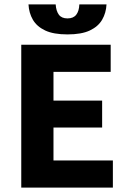

<svg xmlns="http://www.w3.org/2000/svg" viewBox="-20 -856 588 876"><path d="M77 0V-652H485V-528H224V-397H446V-274H224V-124H495V0ZM288 -699Q224 -699 186 -717Q148 -735 130 -766Q112 -797 110 -836H234Q236 -806 248.5 -789Q261 -772 288 -772Q315 -772 328 -789Q341 -806 342 -836H466Q464 -797 446 -766Q428 -735 390 -717Q352 -699 288 -699Z"/></svg>

Font: Source Sans 3
Style: Bold
Weight: 700
Designer: Paul D. Hunt
Foundry: Adobe
Version: Version 3.052;hotconv 1.1.0;makeotfexe 2.6.0